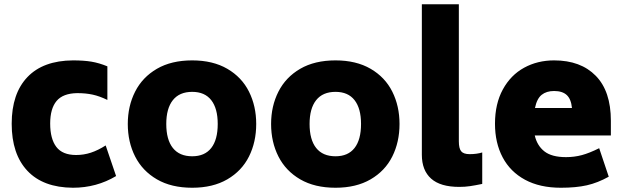

<svg xmlns="http://www.w3.org/2000/svg" viewBox="-20 -866 2923 903"><path d="M35 -284Q35 -426 109 -503.5Q183 -581 323 -582Q374 -582 410 -576Q446 -570 485 -554V-396Q448 -414 415.5 -421Q383 -428 343 -428Q276 -427 246 -391Q216 -355 216 -285Q216 -213 245 -175Q274 -137 338 -137Q374 -137 407.5 -148Q441 -159 477 -182L526 -38Q434 17 323 17Q183 16 109 -62.5Q35 -141 35 -284Z M581 -283Q581 -367 615.5 -435Q650 -503 718 -542.5Q786 -582 884 -582Q981 -582 1049 -542.5Q1117 -503 1151 -435Q1185 -367 1185 -283Q1185 -198 1151 -130Q1117 -62 1049 -22.5Q981 17 884 17Q786 17 718 -22.5Q650 -62 615.5 -130Q581 -198 581 -283ZM1004 -283Q1004 -356 973.5 -395Q943 -434 884 -434Q824 -434 793 -395Q762 -356 762 -283Q762 -209 793 -170Q824 -131 884 -131Q943 -131 973.5 -170Q1004 -209 1004 -283Z M1255 -283Q1255 -367 1289.5 -435Q1324 -503 1392 -542.5Q1460 -582 1558 -582Q1655 -582 1723 -542.5Q1791 -503 1825 -435Q1859 -367 1859 -283Q1859 -198 1825 -130Q1791 -62 1723 -22.5Q1655 17 1558 17Q1460 17 1392 -22.5Q1324 -62 1289.5 -130Q1255 -198 1255 -283ZM1678 -283Q1678 -356 1647.5 -395Q1617 -434 1558 -434Q1498 -434 1467 -395Q1436 -356 1436 -283Q1436 -209 1467 -170Q1498 -131 1558 -131Q1617 -131 1647.5 -170Q1678 -209 1678 -283Z M1964 -138V-846H2138V-201Q2138 -168 2149 -154.5Q2160 -141 2189 -141Q2222 -141 2248 -149V-1Q2214 6 2190.5 9.5Q2167 13 2140 13Q2051 13 2007.5 -26Q1964 -65 1964 -138Z M2642 -127Q2681 -127 2716.5 -136.5Q2752 -146 2798 -169L2843 -35Q2791 -6 2740 5.5Q2689 17 2618 17Q2519 17 2449.5 -20.5Q2380 -58 2344 -126Q2308 -194 2308 -284Q2308 -378 2345 -445.5Q2382 -513 2445 -547.5Q2508 -582 2586 -582Q2711 -582 2782 -509.5Q2853 -437 2853 -298V-229H2495Q2506 -181 2540.5 -154Q2575 -127 2642 -127ZM2496 -358H2670Q2666 -400 2645.5 -419Q2625 -438 2586 -438Q2550 -438 2527.5 -420Q2505 -402 2496 -358Z"/></svg>

Font: Biryani Heavy
Style: Regular
Weight: 900
Designer: Dan Reynolds and Mathieu Réguer
Foundry: Dan Reynolds and Mathieu Réguer
Version: Version 1.003; ttfautohint (v1.1) -l 5 -r 5 -G 72 -x 0 -D la